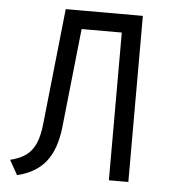

<svg xmlns="http://www.w3.org/2000/svg" viewBox="-52 -747 719 806"><g transform="rotate(5 308.0 -344.0)"><path d="M435.5 0V-622.5H200.5L211.5 -700H517.5V0ZM49.5 12 15 -49.5Q57 -59.5 82.5 -78.8Q108 -98 121.8 -130.8Q135.5 -163.5 140.5 -213.5L192.5 -700H274.5L221.5 -204.5Q211 -110.5 169.5 -58.5Q128 -6.5 49.5 12Z"/></g></svg>

Font: Overpass Mono
Style: Regular
Weight: 400
Designer: Delve Withrington, Dave Bailey
Foundry: Delve Fonts LLC
Version: Version 4.000